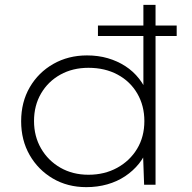

<svg xmlns="http://www.w3.org/2000/svg" viewBox="-20 -760 789 790"><path d="M383 -612V-655H707V-612ZM335 10Q258 10 197.5 -25.5Q137 -61 102 -122Q67 -183 67 -261Q67 -340 102.5 -401Q138 -462 199.5 -497Q261 -532 338 -532Q384 -532 423.5 -520.5Q463 -509 495.5 -488Q528 -467 552 -436.5Q576 -406 589 -370L570 -386V-740H620V0H573L568 -140L588 -153Q576 -117 552 -87Q528 -57 495 -35Q462 -13 421.5 -1.5Q381 10 335 10ZM344 -41Q410 -41 462 -69.5Q514 -98 544 -147.5Q574 -197 574 -262Q574 -325 545 -375Q516 -425 464 -453Q412 -481 344 -481Q279 -481 228.5 -453Q178 -425 149 -375.5Q120 -326 120 -262Q120 -199 149 -149Q178 -99 228.5 -70Q279 -41 344 -41Z"/></svg>

Font: Lexend Exa ExtraLight
Style: Regular
Weight: 250
Designer: Bonnie Shaver-Troup, Thomas Jockin
Foundry: Lexend
Version: Version 1.007